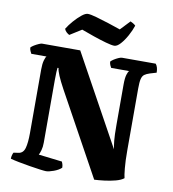

<svg xmlns="http://www.w3.org/2000/svg" viewBox="-97 -998 975 1082"><g transform="rotate(10 391.0 -457.0)"><path d="M239 0Q230 0 203.5 -3.5Q177 -7 143.5 -12.5Q110 -18 79.5 -24Q49 -30 32 -35Q32 -46 35 -56.5Q38 -67 41 -71L69 -75Q96 -79 104.5 -110Q113 -141 113 -196V-560Q113 -593 119 -613Q125 -633 130 -637H43Q41 -641 36.5 -650Q32 -659 31 -671Q37 -678 49.5 -685.5Q62 -693 74.5 -698.5Q87 -704 92 -704H311L595 -188Q591 -208 588 -236.5Q585 -265 585 -327V-557Q585 -594 591 -613.5Q597 -633 603 -637H500Q497 -642 493 -650.5Q489 -659 488 -671Q494 -678 506 -685.5Q518 -693 530.5 -698.5Q543 -704 549 -704H743Q757 -687 757 -655L720 -644Q701 -638 690 -630Q679 -622 674.5 -604Q670 -586 670 -549V-196Q670 -134 674 -93Q678 -52 682 -38Q666 -25 635.5 -17Q605 -9 572 -5Q539 -1 515 0L255 -473Q210 -556 208 -585H202Q201 -578 200 -560.5Q199 -543 199 -514V-156Q199 -131 193.5 -112Q188 -93 183 -85L318 -69Q320 -65 323 -56Q326 -47 326 -35Q310 -20 282.5 -10Q255 0 239 0ZM495 -763Q480 -763 446 -772.5Q412 -782 373 -795.5Q334 -809 302 -821L235 -779Q228 -782 219 -790Q210 -798 206 -809Q220 -832 241 -856Q262 -880 283 -897Q304 -914 318 -914Q334 -914 367.5 -904.5Q401 -895 440 -882.5Q479 -870 510 -859L562 -914Q567 -912 576 -907Q585 -902 592 -895Q583 -867 566 -836Q549 -805 530 -784Q511 -763 495 -763Z"/></g></svg>

Font: Texturina 72pt Black
Style: Regular
Weight: 900
Designer: Guillermo Torres Carreño
Foundry: Omnibus-Type
Version: Version 1.002; ttfautohint (v1.8.3)